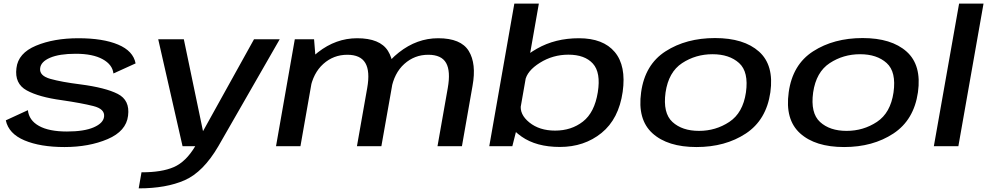

<svg xmlns="http://www.w3.org/2000/svg" viewBox="-20 -805 5449 1057"><path d="M335 4.5Q470 4.5 572.5 -39.2Q675 -83 685 -168Q696 -253.5 628.2 -288Q560.5 -322.5 422.5 -340.5Q318.5 -353.5 257.2 -370.8Q196 -388 201 -429Q204.5 -465 255.5 -487Q306.5 -509 397 -509Q490.5 -509 544.8 -479.2Q599 -449.5 604.5 -400.5L726.5 -456Q713.5 -524.5 630.2 -559.5Q547 -594.5 411.5 -594.5Q276.5 -594.5 178.2 -553.5Q80 -512.5 70.5 -430Q59.5 -344.5 126.8 -307.5Q194 -270.5 320 -253.5Q429.5 -237.5 493.8 -221.2Q558 -205 553 -163Q549 -127 496 -104Q443 -81 348.5 -81Q249.5 -81 194.5 -111.8Q139.5 -142.5 133.5 -198.5L12 -142.5Q27.5 -69 114.8 -32.2Q202 4.5 335 4.5Z M985 0H1182L1520 -589H1378.5L1098 -83.5H1097.5L992 -589H851ZM743.5 232Q895 232 997 187Q1099 142 1182 0L1055 -0.5Q1004 85.5 937 114.8Q870 144 759 143.5Z M1499.5 0H1634L1718 -477.5L1709 -589H1603ZM1945 0H2079.5L2138.5 -333Q2159.5 -455 2115.8 -524.8Q2072 -594.5 1946 -594.5Q1829.5 -594.5 1730.5 -517.2Q1631.5 -440 1613.5 -336.5L1687 -311.5Q1703.5 -402.5 1759.8 -453Q1816 -503.5 1892 -503.5Q1964.5 -503.5 1991.2 -458.2Q2018 -413 2001.5 -320ZM2388.5 0H2523L2581.5 -333Q2603.5 -454.5 2560.5 -524.5Q2517.5 -594.5 2392 -594.5Q2275.5 -594.5 2176 -516.2Q2076.5 -438 2059 -336.5L2133.5 -311.5Q2149.5 -402.5 2205.8 -453Q2262 -503.5 2337.5 -503.5Q2410.5 -503.5 2436 -458.2Q2461.5 -413 2445 -320Z M2673.5 0H2800.5L2827 -105L2946.5 -785H2811.5ZM3062.5 4Q3196.5 4 3291.5 -73Q3386.5 -150 3408 -299.5Q3428 -442.5 3364.5 -518.5Q3301 -594.5 3167 -594.5Q3036.5 -594.5 2936 -537Q2835.5 -479.5 2827 -429L2871 -360Q2880.5 -414.5 2952 -459.2Q3023.5 -504 3109 -504Q3199.5 -504 3244 -454.8Q3288.5 -405.5 3271 -297Q3253 -185.5 3189.2 -135.8Q3125.5 -86 3036 -86Q2949.5 -86 2894 -131Q2838.5 -176 2848 -231L2779.5 -161Q2770 -110.5 2851.2 -53.2Q2932.5 4 3062.5 4Z M3814.5 4.5Q3973 4.5 4086 -70Q4199 -144.5 4221 -297Q4242 -446.5 4158.5 -521Q4075 -595.5 3916.5 -595.5Q3757.5 -595.5 3644 -522.5Q3530.5 -449.5 3509.5 -297Q3488.5 -147 3572 -71.2Q3655.5 4.5 3814.5 4.5ZM3828 -84.5Q3735.5 -84.5 3682 -133.5Q3628.5 -182.5 3644 -296Q3660.5 -408.5 3735.2 -457.5Q3810 -506.5 3902.5 -506.5Q3995 -506.5 4048.8 -458Q4102.5 -409.5 4086.5 -296Q4070 -183.5 3995.2 -134Q3920.5 -84.5 3828 -84.5Z M4627 4.5Q4785.5 4.5 4898.5 -70Q5011.5 -144.5 5033.5 -297Q5054.5 -446.5 4971 -521Q4887.5 -595.5 4729 -595.5Q4570 -595.5 4456.5 -522.5Q4343 -449.5 4322 -297Q4301 -147 4384.5 -71.2Q4468 4.5 4627 4.5ZM4640.5 -84.5Q4548 -84.5 4494.5 -133.5Q4441 -182.5 4456.5 -296Q4473 -408.5 4547.8 -457.5Q4622.5 -506.5 4715 -506.5Q4807.5 -506.5 4861.2 -458Q4915 -409.5 4899 -296Q4882.5 -183.5 4807.8 -134Q4733 -84.5 4640.5 -84.5Z M5121 0H5256L5394.5 -785H5260Z"/></svg>

Font: Anybody Expanded Medium
Style: Italic
Weight: 500
Width: 7
Italic angle: -10°
Version: Version 1.113;gftools[0.9.25]